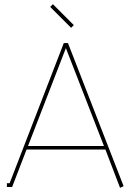

<svg xmlns="http://www.w3.org/2000/svg" viewBox="-20 -894 629 918"><path d="M320 -761 333 -774 233 -874 220 -861ZM285 -688 26 -18H13V0H38L107 -179H484L554 4L571 -4L305 -688ZM295 -664 477 -196H114Z"/></svg>

Font: Rawengulk
Style: Light
Weight: 300
Version: Version 0.9